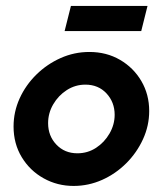

<svg xmlns="http://www.w3.org/2000/svg" viewBox="-20 -603 540 637"><path d="M224.3 13.9Q170.1 13.9 124.7 -11.5Q79.2 -36.8 52.1 -81.6Q25 -126.4 25 -183.3Q25 -231.9 45.1 -276.4Q65.3 -320.8 100.7 -355.6Q136.1 -390.3 181.2 -410.4Q226.4 -430.6 276.4 -430.6Q333.3 -430.6 378.1 -404.5Q422.9 -378.5 449 -334Q475 -289.6 475 -234.7Q475 -186.1 454.5 -141.3Q434 -96.5 399 -61.5Q363.9 -26.4 318.8 -6.2Q273.6 13.9 224.3 13.9ZM236.8 -94.4Q270.8 -94.4 298.6 -112.5Q326.4 -130.6 343.4 -160.1Q360.4 -189.6 360.4 -222.2Q360.4 -263.9 333.3 -293.1Q306.2 -322.2 263.2 -322.2Q229.9 -322.2 201.7 -304.2Q173.6 -286.1 156.6 -256.9Q139.6 -227.8 139.6 -194.4Q139.6 -152.1 167 -123.3Q194.4 -94.4 236.8 -94.4ZM194.4 -500 215.3 -583.3H469.4L448.6 -500Z"/></svg>

Font: Afacad
Style: Bold Italic
Weight: 700
Italic angle: -14°
Designer: Kristian Moeller
Foundry: Dicotype
Version: Version 1.000; ttfautohint (v1.8.4.7-5d5b)